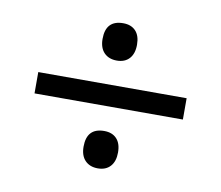

<svg xmlns="http://www.w3.org/2000/svg" viewBox="-59 -651 689 598"><g transform="rotate(10 286.0 -352.5)"><path d="M230 -522.9Q230 -582 285.2 -582Q310.5 -582 324.7 -566.9Q338.9 -551.8 338.9 -523.4Q338.9 -495.1 324.7 -479.5Q310.5 -463.9 285.2 -463.9Q259.8 -463.9 244.9 -479.2Q230 -494.6 230 -522.9ZM230 -182.1Q230 -241.2 285.2 -241.2Q310.5 -241.2 324.7 -226.1Q338.9 -210.9 338.9 -182.6Q338.9 -154.3 324.7 -138.7Q310.5 -123 285.2 -123Q259.8 -123 244.9 -138.4Q230 -153.8 230 -182.1ZM50.8 -318.8V-386.2H520V-318.8Z"/></g></svg>

Font: OpenSans
Style: Regular
Weight: 400
Foundry: Ascender Corporation
Version: Version 1.10